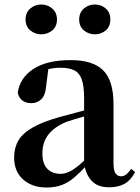

<svg xmlns="http://www.w3.org/2000/svg" viewBox="-20 -820 625 856"><path d="M187 16Q124 16 83.5 -19.5Q43 -55 43 -118Q43 -161 62 -193.5Q81 -226 125.5 -251.5Q170 -277 245 -298Q285 -309 334.5 -322Q384 -335 424 -344V-319Q384 -309 344 -297.5Q304 -286 277 -277Q223 -255 196 -220.5Q169 -186 169 -136Q169 -90 191 -67.5Q213 -45 250 -45Q266 -45 284.5 -52.5Q303 -60 327.5 -79.5Q352 -99 385 -135L401 -82H366Q337 -51 311.5 -29Q286 -7 256.5 4.5Q227 16 187 16ZM466 15Q415 15 388 -14.5Q361 -44 355 -94V-97V-381Q355 -435 345 -464.5Q335 -494 312 -506Q289 -518 250 -518Q224 -518 197 -512Q170 -506 134 -491L196 -516L186 -439Q183 -396 164.5 -378Q146 -360 120 -360Q71 -360 59 -406Q69 -474 129.5 -513Q190 -552 295 -552Q395 -552 440.5 -506Q486 -460 486 -356V-95Q486 -60 495 -47Q504 -34 520 -34Q531 -34 541 -41Q551 -48 565 -67L582 -53Q564 -17 536 -1Q508 15 466 15ZM164 -667Q136 -667 115 -684.5Q94 -702 94 -733Q94 -764 115 -782Q136 -800 164 -800Q192 -800 213 -782Q234 -764 234 -733Q234 -702 213 -684.5Q192 -667 164 -667ZM403 -667Q375 -667 354 -684.5Q333 -702 333 -733Q333 -764 354 -782Q375 -800 403 -800Q431 -800 451.5 -782Q472 -764 472 -733Q472 -702 451.5 -684.5Q431 -667 403 -667Z"/></svg>

Font: Noto Serif SC ExtraLight
Style: Bold
Weight: 700
Version: Version 2.002-H1;hotconv 1.1.0;makeotfexe 2.6.0